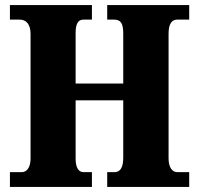

<svg xmlns="http://www.w3.org/2000/svg" viewBox="-20 -734 780 754"><path d="M19 0H341V-58H308C287 -58 277 -78 277 -111V-340H464V-116C464 -78 454 -58 429 -58H401V0H723V-58H676C656 -58 642 -77 642 -112V-602C642 -641 655 -657 676 -657H723V-714H401V-657H428C455 -657 464 -641 464 -602V-406H277V-605C277 -641 287 -657 308 -657H341V-714H19V-657H57C81 -657 100 -641 100 -601V-111C100 -78 86 -58 66 -58H19Z"/></svg>

Font: Noto Serif Georgian Condensed Black
Style: Regular
Weight: 900
Width: 3
Designer: Monotype Design Team, Akaki Razmadze
Foundry: Google LLC
Version: Version 2.003